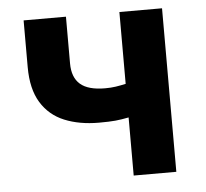

<svg xmlns="http://www.w3.org/2000/svg" viewBox="-45 -607 702 655"><g transform="rotate(-5 306.0 -280.0)"><path d="M387 0V-199Q362 -194 341.5 -192Q321 -190 285 -190Q218 -190 167 -211Q116 -232 87.5 -278.5Q59 -325 59 -400V-560H204V-400Q204 -352 231 -328.5Q258 -305 316 -305Q336 -305 352.5 -307.5Q369 -310 387 -314V-560H533V0Z"/></g></svg>

Font: Source Han Sans TC
Style: Bold
Weight: 700
Designer: Ryoko NISHIZUKA Ë•øÂ°öÊ∂ºÂ≠ê (kana, bopomofo & ideographs); Paul D. Hunt (Latin, Greek & Cyrillic); Sandoll Communicatio
Foundry: Adobe
Version: Version 2.004;hotconv 1.0.118;makeotfexe 2.5.65603